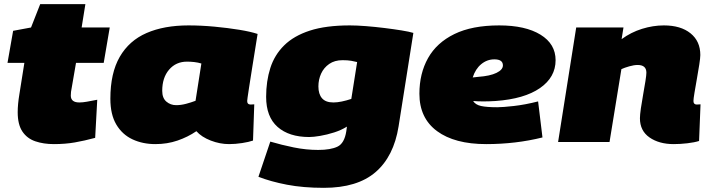

<svg xmlns="http://www.w3.org/2000/svg" viewBox="-20 -682 3413 922"><path d="M447 -203 437 -20Q385 -6 339 2Q293 10 239 10Q189 10 149.5 -3.5Q110 -17 87.5 -50.5Q65 -84 65 -143Q65 -181 73 -229L97 -380H16L43 -534L129 -550L173 -662H390L372 -550H507L478 -380H345L321 -241Q320 -232 320 -223Q320 -190 361 -190Q377 -190 396.5 -193.5Q416 -197 447 -203Z M1080 10Q1036 10 992 -7Q948 -24 923 -52Q882 -24 832.5 -7Q783 10 726 10Q665 10 616 -13Q567 -36 538.5 -84Q510 -132 510 -208Q510 -331 555 -409Q600 -487 684 -523.5Q768 -560 885 -560Q946 -560 1010 -554Q1074 -548 1129 -539Q1184 -530 1217 -519Q1201 -419 1191 -357Q1181 -295 1176 -261.5Q1171 -228 1169 -214.5Q1167 -201 1167 -197Q1167 -180 1184 -180Q1194 -180 1201 -181L1195 -7Q1175 0 1142.5 5Q1110 10 1080 10ZM919 -198 947 -377Q931 -382 913 -384Q895 -386 878 -386Q825 -386 792 -347.5Q759 -309 759 -246Q759 -211 779 -194Q799 -177 826 -177Q849 -177 873.5 -183.5Q898 -190 919 -198Z M1221 167 1278 -2Q1332 14 1391 26Q1450 38 1508 38Q1568 38 1601 22Q1634 6 1643 -52L1646 -74Q1619 -57 1584.5 -46Q1550 -35 1517.5 -29.5Q1485 -24 1465 -24Q1368 -24 1313 -72.5Q1258 -121 1258 -217Q1258 -292 1278 -355Q1298 -418 1344.5 -464Q1391 -510 1468 -535Q1545 -560 1660 -560Q1694 -560 1738 -556.5Q1782 -553 1826.5 -547.5Q1871 -542 1908 -536Q1945 -530 1965 -524L1894 -75Q1871 69 1783.5 144.5Q1696 220 1535 220Q1436 220 1358 205Q1280 190 1221 167ZM1695 -384Q1684 -387 1667 -390Q1650 -393 1625 -393Q1587 -393 1561 -375Q1535 -357 1522 -328.5Q1509 -300 1509 -267Q1509 -230 1526.5 -210Q1544 -190 1581 -190Q1599 -190 1621 -194.5Q1643 -199 1667 -207Z M2585 -22Q2521 -6 2453 2Q2385 10 2315 10Q2163 10 2078.5 -52.5Q1994 -115 1994 -232Q1994 -329 2035.5 -403Q2077 -477 2162 -518.5Q2247 -560 2377 -560Q2503 -560 2575.5 -515.5Q2648 -471 2648 -393Q2648 -311 2573 -259Q2498 -207 2360 -197Q2328 -195 2301 -195Q2274 -195 2252 -197Q2263 -179 2290 -173Q2317 -167 2368 -167Q2394 -167 2447.5 -173Q2501 -179 2564 -195ZM2354 -397Q2319 -397 2291 -374Q2263 -351 2250 -310Q2257 -311 2263.5 -311.5Q2270 -312 2277 -313Q2333 -317 2364 -332Q2395 -347 2395 -368Q2395 -397 2354 -397Z M2747 -550H2974L2965 -494Q3010 -527 3063 -543.5Q3116 -560 3168 -560Q3249 -560 3296 -522Q3343 -484 3343 -418Q3343 -404 3338 -372Q3333 -340 3326.5 -303.5Q3320 -267 3315 -237Q3310 -207 3310 -197Q3310 -180 3326 -180Q3335 -180 3344 -181L3337 -5Q3315 2 3281 6Q3247 10 3215 10Q3145 10 3099 -22Q3053 -54 3053 -114Q3053 -130 3057.5 -161.5Q3062 -193 3068.5 -228.5Q3075 -264 3079.5 -293Q3084 -322 3084 -333Q3084 -370 3042 -370Q3025 -370 3002 -363.5Q2979 -357 2964 -350L2907 0H2660Z"/></svg>

Font: Georama Expanded Black
Style: Italic
Weight: 900
Width: 7
Italic angle: -9°
Designer: Jean-Baptiste Levee
Foundry: Production Type
Version: Version 1.000